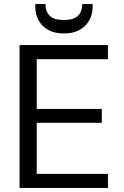

<svg xmlns="http://www.w3.org/2000/svg" viewBox="-20 -921 608 941"><path d="M76 0V-700H509V-631H160V-387H479V-319H160V-69H509V0ZM293 -757Q247 -757 216 -774.5Q185 -792 169 -821.5Q153 -851 153 -887V-901H203Q203 -864 224 -843.5Q245 -823 293 -823Q341 -823 362 -843.5Q383 -864 383 -901H434V-887Q434 -851 417.5 -821.5Q401 -792 370 -774.5Q339 -757 293 -757Z"/></svg>

Font: DM Sans 11pt
Style: Regular
Weight: 400
Version: Version 4.004;gftools[0.9.30]